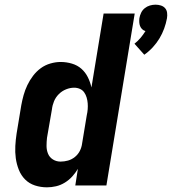

<svg xmlns="http://www.w3.org/2000/svg" viewBox="-20 -793 735 821"><path d="M597 -559 555 -606Q569 -617 580.5 -630.5Q592 -644 602 -660Q593 -663 587.5 -668.5Q582 -674 579 -681.5Q576 -689 575.5 -697.5Q575 -706 576 -715Q578 -727 583.5 -738.5Q589 -750 599 -758Q609 -766 621 -769.5Q633 -773 645 -773Q657 -773 668 -769.5Q679 -766 686 -758Q693 -750 694.5 -738.5Q696 -727 694 -715Q690 -693 682 -671Q674 -649 662 -629Q650 -609 633.5 -591Q617 -573 597 -559ZM181 8Q154 8 129.5 0Q105 -8 87.5 -25.5Q70 -43 60.5 -67Q51 -91 47.5 -116.5Q44 -142 45.5 -169Q47 -196 51 -222L71 -343Q75 -365 81 -386.5Q87 -408 97 -429Q107 -450 121.5 -469Q136 -488 154.5 -501.5Q173 -515 195.5 -521.5Q218 -528 239 -528Q264 -528 287.5 -521Q311 -514 328 -499Q345 -484 355.5 -463Q366 -442 371 -419L423 -735H556L435 0H302L313 -71Q303 -54 289 -38.5Q275 -23 257 -12Q239 -1 219.5 3.5Q200 8 181 8ZM239 -102Q255 -102 271 -106.5Q287 -111 300.5 -122Q314 -133 321.5 -148Q329 -163 331 -179L351 -300Q354 -313 355 -326Q356 -339 355 -351.5Q354 -364 350.5 -376Q347 -388 340 -398Q333 -408 321.5 -413Q310 -418 297 -418Q280 -418 262.5 -411Q245 -404 231.5 -390.5Q218 -377 211 -360Q204 -343 202 -325L181 -204Q179 -187 179 -169Q179 -151 185.5 -135.5Q192 -120 206.5 -111Q221 -102 239 -102Z"/></svg>

Font: Iosevka XBd Ex Obl
Style: Regular
Weight: 800
Width: 7
Italic angle: -9°
Monospace: yes
Designer: Belleve Invis
Foundry: Belleve Invis
Version: Version 32.5.0; ttfautohint (v1.8.4)